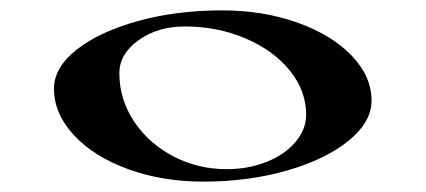

<svg xmlns="http://www.w3.org/2000/svg" viewBox="-20 -350 820 370"><path d="M696 -156Q696 -115 652 -79Q608 -43 533.5 -21.5Q459 0 372 0Q293 0 227 -24Q161 -48 122.5 -89.5Q84 -131 84 -179Q84 -220 128 -254.5Q172 -289 246 -309.5Q320 -330 408 -330Q487 -330 553 -306.5Q619 -283 657.5 -243Q696 -203 696 -156ZM210 -209Q210 -159 238 -116.5Q266 -74 313.5 -49Q361 -24 417 -24Q458 -24 493.5 -38Q529 -52 549.5 -76.5Q570 -101 570 -129Q570 -175 538.5 -214Q507 -253 453 -276Q399 -299 336 -299Q284 -299 247 -272.5Q210 -246 210 -209Z"/></svg>

Font: Arya
Style: Regular
Weight: 400
Designer: Eduardo Rodriguez Tunni, Modular Infotech
Foundry: Eduardo Rodriguez Tunni, Modular Infotech
Version: Version 1.002